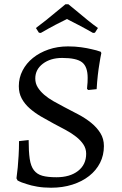

<svg xmlns="http://www.w3.org/2000/svg" viewBox="-20 -866 570 898"><path d="M219 12Q184 12 154.5 7Q125 2 105 -5Q80 -12 62 -22L57 -32Q60 -56 63 -83Q65 -106 67 -137.5Q69 -169 69 -206L114 -211Q114 -157 119 -123Q124 -89 138.5 -70Q153 -51 178 -44Q203 -37 244 -37Q307 -37 345 -66.5Q383 -96 383 -147Q383 -171 370 -190.5Q357 -210 336 -226.5Q315 -243 287.5 -258Q260 -273 231 -288Q201 -304 172 -321Q143 -338 119.5 -358.5Q96 -379 82 -404.5Q68 -430 68 -463Q68 -502 85.5 -536Q103 -570 134 -595Q165 -620 207 -634.5Q249 -649 298 -649Q331 -649 359.5 -645Q388 -641 408 -636Q432 -631 451 -624L454 -618Q449 -595 445 -568Q441 -545 437.5 -514.5Q434 -484 432 -449L393 -445L387 -450Q387 -456 388 -464Q389 -471 389.5 -480.5Q390 -490 390 -502Q390 -554 364 -574.5Q338 -595 271 -595Q216 -595 180.5 -568Q145 -541 145 -499Q145 -476 156.5 -457.5Q168 -439 186.5 -423Q205 -407 229.5 -393Q254 -379 281 -365Q314 -348 347 -330.5Q380 -313 406.5 -291.5Q433 -270 449.5 -243.5Q466 -217 466 -183Q466 -140 448 -104.5Q430 -69 397 -43Q364 -17 318.5 -2.5Q273 12 219 12ZM148 -735Q172 -753 196.5 -772.5Q221 -792 241 -809Q264 -828 286 -846H300Q322 -828 345 -809Q365 -792 389 -772.5Q413 -753 438 -735L424 -713L415 -712Q380 -732 346.5 -749.5Q313 -767 293 -777Q272 -767 239.5 -750Q207 -733 171 -712L162 -713Z"/></svg>

Font: Alegreya
Style: Regular
Weight: 400
Designer: Juan Pablo del Peral
Foundry: Juan Pablo del Peral
Version: Version 1.003